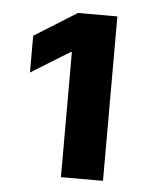

<svg xmlns="http://www.w3.org/2000/svg" viewBox="-40 -811 390 493"><g transform="rotate(5 155.5 -565.0)"><path d="M134.8 -675.8H131.8L32.2 -614.3V-709L141.6 -777.3H243.2V-353.5H134.8Z"/></g></svg>

Font: Pretendard ExtraBold
Style: Regular
Weight: 800
Designer: Base glyphs from Inter by Rasmus Andersson; Hangeul glyphs from Noto Sans CJK(Source Han Sans) by Jang Soo-young and Kan
Foundry: Kil Hyung-jin
Version: Version 1.309